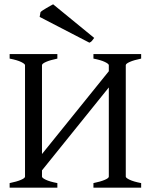

<svg xmlns="http://www.w3.org/2000/svg" viewBox="-20 -864 704 884"><path d="M24.4 0V-21Q57.6 -27.8 76.4 -35.9Q95.2 -43.9 95.2 -50.8V-564Q95.2 -569.8 77.4 -578.6Q59.6 -587.4 24.4 -594.2V-615.2H244.1V-594.2Q210.9 -587.4 192.1 -579.1Q173.3 -570.8 173.3 -564V-154.8L481 -536.1V-564Q481 -569.8 463.1 -578.6Q445.3 -587.4 410.2 -594.2V-615.2H629.9V-594.2Q596.7 -587.4 577.9 -579.1Q559.1 -570.8 559.1 -564V-50.8Q559.1 -44.9 576.9 -36.4Q594.7 -27.8 629.9 -21V0H410.2V-21Q443.4 -27.8 462.2 -35.9Q481 -43.9 481 -50.8V-461.4L173.3 -79.6V-50.8Q173.3 -44.9 190.9 -36.4Q208.5 -27.8 244.1 -21V0ZM413.6 -689.5Q406.7 -680.2 403.1 -675.5Q399.4 -670.9 391.6 -667.5L162.6 -786.1L166.5 -808.1Q169.9 -812 177.5 -816.9Q185.1 -821.8 193.8 -826.9Q202.6 -832 210.9 -836.7Q219.2 -841.3 224.6 -844.2Z"/></svg>

Font: Gentium Plus CyrE
Style: Regular
Weight: 400
Designer: J. Victor Gaultney, Annie Olsen, Iska Routamaa, Becca Hirsbrunner
Foundry: SIL International
Version: Version 5.000